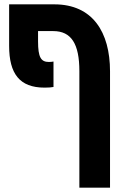

<svg xmlns="http://www.w3.org/2000/svg" viewBox="-20 -622 568 883"><path d="M185 -219C205 -219 214 -220 226 -222V-339C219 -338 214 -337 205 -337C168 -337 155 -359 155 -432V-479H225C308 -479 345 -420 345 -295V241H486V-294C486 -474 406 -602 230 -602H22V-411C22 -283 70 -219 185 -219Z"/></svg>

Font: Noto Sans Hebrew Condensed
Style: Bold
Weight: 700
Width: 3
Designer: Monotype Design Team
Foundry: Monotype Imaging Inc.
Version: Version 2.004